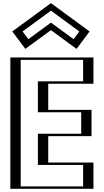

<svg xmlns="http://www.w3.org/2000/svg" viewBox="-20 -1186 652 1206"><path d="M542 -825V-660H258V-496H530V-331H258V-165H542V0H70V-825ZM79 -990 147 -899 300 -1011 453 -899 521 -990 300 -1152ZM527 -810V-675H243V-481H515V-346H243V-150H527V-15H85V-810ZM100.1 -986.9 300 -1133.4 499.9 -986.9 449.9 -919.9 300 -1029.6 150.1 -919.9ZM527 -810H85V-15H527V-150H243V-346H515V-481H243V-675H527ZM100.1 -986.9 150.1 -919.9 300 -1029.6 449.9 -919.9 499.9 -986.9 300 -1133.4ZM542 -825H70V0H542V-165H258V-331H530V-496H258V-660H542ZM79 -990 300 -1152 521 -990 453 -899 300 -1011 147 -899ZM502 -810V-675H218V-481H490V-346H218V-150H502V-15H110V-810ZM121.7 -988.4 300 -1119.1 478.3 -988.4 442 -939.9 300 -1043.9 158 -939.9ZM567 -825H45V0H567V-165H283V-331H555V-496H283V-660H567ZM57.3 -988.5 139.2 -879 300 -996.7 460.8 -879 542.7 -988.5 300 -1166.3Z"/></svg>

Font: Hussar Outliner
Style: Regular
Weight: 700
Foundry: Cannot Into Space Fonts
Version: Version 0.92